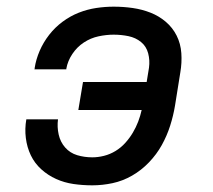

<svg xmlns="http://www.w3.org/2000/svg" viewBox="-20 -548 640 576"><path d="M257 8Q228 8 200.5 4Q173 0 148.5 -11Q124 -22 104 -40Q84 -58 72.5 -82Q61 -106 57.5 -134Q54 -162 59 -190H154Q151 -167 156 -144.5Q161 -122 175.5 -105.5Q190 -89 211.5 -82.5Q233 -76 257 -76Q274 -76 292 -80.5Q310 -85 326.5 -95Q343 -105 356 -119.5Q369 -134 378.5 -150Q388 -166 394.5 -183Q401 -200 405 -218H215L229 -302H420L427 -345Q430 -367 424.5 -388Q419 -409 403 -422Q387 -435 365.5 -439.5Q344 -444 321 -444Q299 -444 275.5 -439Q252 -434 231.5 -420.5Q211 -407 197 -386Q183 -365 179 -342Q179 -342 179 -341.5Q179 -341 179 -340H83Q84 -341 84 -342Q84 -343 84 -344Q88 -370 99 -395.5Q110 -421 127.5 -443.5Q145 -466 168 -483Q191 -500 216.5 -510Q242 -520 268.5 -524Q295 -528 321 -528Q350 -528 378 -524Q406 -520 431.5 -510Q457 -500 477.5 -482.5Q498 -465 510 -441Q522 -417 524 -388.5Q526 -360 521 -331L505 -231Q500 -201 490.5 -171Q481 -141 465.5 -113Q450 -85 427 -61Q404 -37 376 -21Q348 -5 317.5 1.5Q287 8 257 8Z"/></svg>

Font: Iosevka SS04 Medium Extended
Style: Italic
Weight: 500
Width: 7
Italic angle: -9°
Monospace: yes
Designer: Belleve Invis
Foundry: Belleve Invis
Version: Version 19.0.0; ttfautohint (v1.8.4)